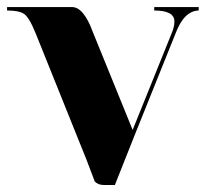

<svg xmlns="http://www.w3.org/2000/svg" viewBox="-30 -528 606 548"><path d="M235.4 -435.5 348.6 -157.2 460.9 -435.5Q467.8 -452.1 467.8 -466.8Q467.8 -498 410.2 -498V-507.8H537.1V-498Q495.1 -497.1 470.7 -431.6L354.5 -142.6L297.9 0H266.6Q249 0 240.2 -10.7Q239.3 -12.7 216.8 -72.3L72.3 -431.6Q52.7 -480.5 37.1 -489.3Q23.4 -498 -9.8 -498V-507.8H175.8Q209 -507.8 235.4 -435.5Z"/></svg>

Font: spinwerad
Style: Bold
Weight: 700
Width: 7
Version: Version 0.3